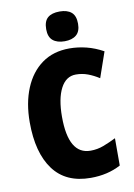

<svg xmlns="http://www.w3.org/2000/svg" viewBox="-101 -1001 752 1074"><g transform="rotate(-10 275.0 -463.5)"><path d="M343 -574Q287 -574 256.5 -515.5Q226 -457 226 -354Q226 -140 351 -140Q390 -140 425.5 -153.5Q461 -167 497 -185V-30Q423 10 326 10Q185 10 114 -86Q43 -182 43 -355Q43 -464 77.5 -547.5Q112 -631 176.5 -677.5Q241 -724 333 -724Q381 -724 429 -712Q477 -700 524 -674L474 -530Q443 -550 411 -562Q379 -574 343 -574ZM315 -937Q358 -937 381.5 -917Q405 -897 405 -852Q405 -808 381 -788Q357 -768 315 -768Q272 -768 248 -788Q224 -808 224 -852Q224 -897 247 -917Q270 -937 315 -937Z"/></g></svg>

Font: Noto Sans Kannada Condensed Black
Style: Regular
Weight: 900
Width: 3
Designer: Jelle Bosma - Monotype Design Team
Foundry: Monotype Imaging Inc.
Version: Version 2.005; ttfautohint (v1.8.4.7-5d5b)